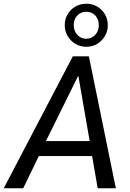

<svg xmlns="http://www.w3.org/2000/svg" viewBox="-46 -1006 694 1026"><path d="M-26 0 343 -705H429L573 0H476L441 -202L474 -172H128L176 -202L78 0ZM371 -599 188 -229 174 -252H455L437 -230L373 -599ZM415 -756Q383 -756 357 -771.5Q331 -787 315.5 -813.5Q300 -840 300 -871Q300 -904 315.5 -930Q331 -956 357 -971Q383 -986 415 -986Q448 -986 473.5 -971Q499 -956 514.5 -930Q530 -904 530 -871Q530 -839 514.5 -813Q499 -787 473.5 -771.5Q448 -756 415 -756ZM415 -799Q444 -799 463 -820Q482 -841 482 -871Q482 -903 463.5 -923Q445 -943 415 -943Q386 -943 367 -923Q348 -903 348 -872Q348 -841 367 -820Q386 -799 415 -799Z"/></svg>

Font: Nunito Sans 10pt Condensed SemiBold
Style: Italic
Weight: 600
Width: 3
Italic angle: -9°
Designer: Vernon Adams
Foundry: Vernon Adams
Version: Version 3.101;gftools[0.9.27]